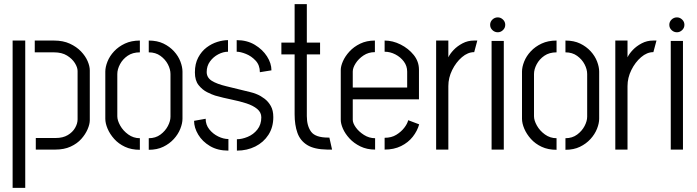

<svg xmlns="http://www.w3.org/2000/svg" viewBox="-20 -723 3371 928"><path d="M153 0V-56H249Q284 -56 307.5 -70Q331 -84 343 -105Q355 -126 355 -146V-380Q355 -397 342 -418Q329 -439 304 -454.5Q279 -470 241 -470H148V-527H241Q285 -527 317.5 -512Q350 -497 371.5 -474.5Q393 -452 403.5 -427.5Q414 -403 414 -383V-142Q414 -123 403.5 -98.5Q393 -74 373 -51.5Q353 -29 321.5 -14.5Q290 0 247 0ZM41 185V-527H102V185Z M656 1Q615 1 584 -13.5Q553 -28 532 -51.5Q511 -75 500 -101Q489 -127 489 -149V-377Q489 -399 499.5 -425.5Q510 -452 531.5 -475Q553 -498 584 -512.5Q615 -527 656 -527V-470Q621 -470 597 -453.5Q573 -437 560 -412.5Q547 -388 547 -365V-161Q547 -141 561 -116Q575 -91 600 -73Q625 -55 656 -55ZM699 1V-55Q732 -55 755.5 -72.5Q779 -90 791.5 -114Q804 -138 804 -159V-365Q804 -388 791.5 -412Q779 -436 755.5 -453Q732 -470 699 -470V-527Q740 -527 770 -512.5Q800 -498 821 -475Q842 -452 852 -425.5Q862 -399 862 -377V-149Q862 -127 851.5 -100.5Q841 -74 820 -51Q799 -28 769 -13.5Q739 1 699 1Z M1125 5V-50Q1149 -50 1177 -61.5Q1205 -73 1224 -97Q1243 -121 1243 -156Q1243 -180 1223 -196.5Q1203 -213 1170.5 -223.5Q1138 -234 1098.5 -242Q1059 -250 1020 -261Q1004 -266 981 -277.5Q958 -289 940 -311.5Q922 -334 922 -373Q922 -415 938 -445Q954 -475 978.5 -493.5Q1003 -512 1030.5 -520.5Q1058 -529 1082 -529V-473Q1059 -473 1035 -460.5Q1011 -448 995 -426Q979 -404 979 -375Q979 -348 1003.5 -332.5Q1028 -317 1074.5 -306Q1121 -295 1189 -278Q1203 -275 1221.5 -267.5Q1240 -260 1258.5 -246Q1277 -232 1289 -210.5Q1301 -189 1301 -157Q1301 -108 1277.5 -71.5Q1254 -35 1214 -15Q1174 5 1125 5ZM1084 5Q1032 5 995 -17Q958 -39 938 -72.5Q918 -106 918 -139L974 -149Q974 -120 991.5 -98Q1009 -76 1034.5 -63.5Q1060 -51 1084 -51ZM1236 -374Q1236 -408 1215.5 -430Q1195 -452 1168.5 -462.5Q1142 -473 1124 -473V-529Q1174 -529 1211.5 -506.5Q1249 -484 1270.5 -450.5Q1292 -417 1292 -383Z M1561 0Q1499 -1 1465 -22Q1431 -43 1417.5 -81Q1404 -119 1404 -171V-460H1340V-517H1404V-703H1463V-517H1527V-460H1463V-162Q1463 -114 1484 -86Q1505 -58 1566 -58H1572L1585 0Z M1793 0Q1753 0 1721.5 -15.5Q1690 -31 1669 -54Q1648 -77 1637.5 -101Q1627 -125 1627 -144V-385Q1627 -403 1637.5 -427Q1648 -451 1669 -474Q1690 -497 1721 -512Q1752 -527 1792 -527V-471Q1761 -471 1737 -455Q1713 -439 1699 -417Q1685 -395 1685 -377V-300H1948V-377Q1948 -404 1932 -425.5Q1916 -447 1891 -460Q1866 -473 1839 -473V-527Q1878 -527 1916 -508Q1954 -489 1979.5 -457.5Q2005 -426 2005 -386V-243H1685V-144Q1685 -128 1699.5 -107.5Q1714 -87 1739 -71Q1764 -55 1793 -55ZM1839 0V-57Q1872 -57 1895.5 -71.5Q1919 -86 1934 -105.5Q1949 -125 1953 -142L2006 -122Q1997 -90 1975 -62Q1953 -34 1918.5 -17Q1884 0 1839 0Z M2088 0V-527H2147V-446Q2155 -463 2172.5 -481.5Q2190 -500 2215.5 -513.5Q2241 -527 2271 -527Q2275 -527 2278.5 -527Q2282 -527 2287 -527L2272 -471Q2241 -471 2212.5 -446.5Q2184 -422 2165.5 -384.5Q2147 -347 2147 -307V0Z M2356 0V-525H2415V0ZM2386 -567Q2371 -567 2360 -577.5Q2349 -588 2349 -603Q2349 -618 2360 -628.5Q2371 -639 2386 -639Q2400 -639 2411 -628.5Q2422 -618 2422 -603Q2422 -588 2411 -577.5Q2400 -567 2386 -567Z M2670 1Q2629 1 2598 -13.5Q2567 -28 2546 -51.5Q2525 -75 2514 -101Q2503 -127 2503 -149V-377Q2503 -399 2513.5 -425.5Q2524 -452 2545.5 -475Q2567 -498 2598 -512.5Q2629 -527 2670 -527V-470Q2635 -470 2611 -453.5Q2587 -437 2574 -412.5Q2561 -388 2561 -365V-161Q2561 -141 2575 -116Q2589 -91 2614 -73Q2639 -55 2670 -55ZM2713 1V-55Q2746 -55 2769.5 -72.5Q2793 -90 2805.5 -114Q2818 -138 2818 -159V-365Q2818 -388 2805.5 -412Q2793 -436 2769.5 -453Q2746 -470 2713 -470V-527Q2754 -527 2784 -512.5Q2814 -498 2835 -475Q2856 -452 2866 -425.5Q2876 -399 2876 -377V-149Q2876 -127 2865.5 -100.5Q2855 -74 2834 -51Q2813 -28 2783 -13.5Q2753 1 2713 1Z M2954 0V-527H3013V-446Q3021 -463 3038.5 -481.5Q3056 -500 3081.5 -513.5Q3107 -527 3137 -527Q3141 -527 3144.5 -527Q3148 -527 3153 -527L3138 -471Q3107 -471 3078.5 -446.5Q3050 -422 3031.5 -384.5Q3013 -347 3013 -307V0Z M3222 0V-525H3281V0ZM3252 -567Q3237 -567 3226 -577.5Q3215 -588 3215 -603Q3215 -618 3226 -628.5Q3237 -639 3252 -639Q3266 -639 3277 -628.5Q3288 -618 3288 -603Q3288 -588 3277 -577.5Q3266 -567 3252 -567Z"/></svg>

Font: Stick No Bills ExtraLight Light
Style: Regular
Weight: 300
Version: Version 2.000